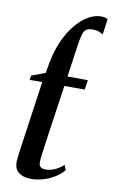

<svg xmlns="http://www.w3.org/2000/svg" viewBox="-93 -878 551 937"><g transform="rotate(10 182.0 -410.0)"><path d="M129.5 10.5Q91.5 10.5 68.5 -7.5Q45.5 -25.5 47 -63.5Q47.5 -70.5 48.8 -82Q50 -93.5 52 -109.2Q54 -125 56.8 -144.5Q59.5 -164 63 -187L102.5 -464.5H40L43.5 -486L111.5 -511.5L120.5 -562.5Q132 -625 154.5 -674.5Q177 -724 206.2 -758.8Q235.5 -793.5 267.5 -811.8Q299.5 -830 330 -830Q340.5 -830 348.8 -828Q357 -826 363.5 -822L352.5 -744.5Q342.5 -751.5 330 -755.8Q317.5 -760 304.5 -760Q283.5 -760 271.8 -754Q260 -748 253.2 -727.2Q246.5 -706.5 240.5 -662.5L219 -512.5H320L313 -464.5H212L170.5 -177.5Q165 -138.5 162 -115.5Q159 -92.5 159 -76.5Q159 -60.5 168 -53.8Q177 -47 191 -47Q215 -47 238.2 -57.5Q261.5 -68 280 -85.5L290 -61Q270.5 -37.5 243.2 -21.5Q216 -5.5 186.2 2.5Q156.5 10.5 129.5 10.5Z"/></g></svg>

Font: Merriweather 120pt Medium
Style: Italic
Weight: 500
Italic angle: -7.8°
Version: Version 2.101